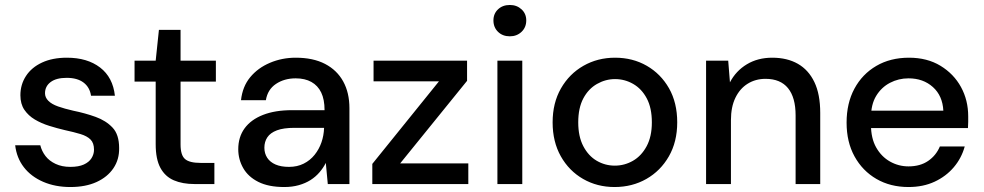

<svg xmlns="http://www.w3.org/2000/svg" viewBox="-20 -740 3955 772"><path d="M263 12Q202 12 153.5 -9Q105 -30 76 -67.5Q47 -105 41 -156H142Q148 -132 163 -112.5Q178 -93 203.5 -81Q229 -69 263 -69Q296 -69 317 -78.5Q338 -88 348 -104Q358 -120 358 -138Q358 -165 344 -179Q330 -193 303.5 -201Q277 -209 240 -217Q210 -224 178 -234Q146 -244 120 -259.5Q94 -275 78 -298.5Q62 -322 62 -357Q62 -400 84.5 -434.5Q107 -469 149 -488.5Q191 -508 249 -508Q331 -508 382.5 -468.5Q434 -429 442 -355H346Q341 -389 316 -408Q291 -427 248 -427Q206 -427 183.5 -410Q161 -393 161 -365Q161 -348 174.5 -334.5Q188 -321 213.5 -312Q239 -303 274 -295Q323 -285 364.5 -270Q406 -255 432.5 -227Q459 -199 459 -145Q460 -99 436 -63.5Q412 -28 368 -8Q324 12 263 12Z M762 0Q714 0 679 -15Q644 -30 625 -65Q606 -100 606 -160V-412H521V-496H606L619 -620H706V-496H848V-412H706V-159Q706 -116 724 -100.5Q742 -85 786 -85H842V0Z M1123 12Q1060 12 1019 -8.5Q978 -29 958 -64Q938 -99 938 -140Q938 -189 963.5 -224Q989 -259 1037.5 -278Q1086 -297 1154 -297H1285Q1285 -340 1271.5 -368Q1258 -396 1232 -410.5Q1206 -425 1169 -425Q1123 -425 1089.5 -402.5Q1056 -380 1049 -337H949Q955 -392 986 -429.5Q1017 -467 1065.5 -487.5Q1114 -508 1169 -508Q1239 -508 1287 -483Q1335 -458 1360 -412.5Q1385 -367 1385 -305V0H1298L1290 -85Q1280 -65 1264.5 -47Q1249 -29 1228.5 -16Q1208 -3 1181.5 4.5Q1155 12 1123 12ZM1142 -69Q1175 -69 1201 -82Q1227 -95 1245 -117.5Q1263 -140 1272.5 -167.5Q1282 -195 1283 -225V-226H1164Q1120 -226 1093.5 -216Q1067 -206 1055 -188Q1043 -170 1043 -146Q1043 -123 1054.5 -105.5Q1066 -88 1088 -78.5Q1110 -69 1142 -69Z M1477 0V-81L1745 -413H1482V-496H1858V-415L1589 -83H1863V0Z M1980 0V-496H2080V0ZM2030 -594Q2001 -594 1982.5 -612Q1964 -630 1964 -658Q1964 -685 1982.5 -702.5Q2001 -720 2030 -720Q2058 -720 2077 -702.5Q2096 -685 2096 -658Q2096 -630 2077 -612Q2058 -594 2030 -594Z M2451 12Q2381 12 2324.5 -20.5Q2268 -53 2235 -111.5Q2202 -170 2202 -248Q2202 -326 2235.5 -384.5Q2269 -443 2326 -475.5Q2383 -508 2453 -508Q2524 -508 2580.5 -475.5Q2637 -443 2670 -385Q2703 -327 2703 -248Q2703 -170 2669.5 -111.5Q2636 -53 2579 -20.5Q2522 12 2451 12ZM2452 -74Q2491 -74 2525 -93.5Q2559 -113 2580 -152Q2601 -191 2601 -248Q2601 -306 2580.5 -344.5Q2560 -383 2526 -402.5Q2492 -422 2453 -422Q2415 -422 2380.5 -402.5Q2346 -383 2325.5 -344.5Q2305 -306 2305 -248Q2305 -191 2325.5 -152Q2346 -113 2379.5 -93.5Q2413 -74 2452 -74Z M2819 0V-496H2908L2915 -409Q2939 -455 2983 -481.5Q3027 -508 3085 -508Q3145 -508 3188 -483.5Q3231 -459 3254.5 -410Q3278 -361 3278 -286V0H3179V-276Q3179 -348 3148.5 -385.5Q3118 -423 3058 -423Q3018 -423 2986.5 -403.5Q2955 -384 2937 -347Q2919 -310 2919 -257V0Z M3633 12Q3560 12 3504 -20.5Q3448 -53 3416 -111Q3384 -169 3384 -247Q3384 -325 3415.5 -383.5Q3447 -442 3503.5 -475Q3560 -508 3635 -508Q3708 -508 3761.5 -475.5Q3815 -443 3844 -390Q3873 -337 3873 -272Q3873 -262 3873 -250Q3873 -238 3872 -225H3458V-295H3773Q3770 -355 3731 -390Q3692 -425 3633 -425Q3593 -425 3558.5 -407Q3524 -389 3503 -354.5Q3482 -320 3482 -267V-239Q3482 -184 3503 -147Q3524 -110 3558.5 -90.5Q3593 -71 3633 -71Q3680 -71 3712 -93Q3744 -115 3759 -151H3859Q3846 -104 3815 -67.5Q3784 -31 3738 -9.5Q3692 12 3633 12Z"/></svg>

Font: DM Sans 24pt Medium
Style: Regular
Weight: 500
Designer: Colophon Foundry, Jonny Pinhorn
Foundry: Colophon Foundry
Version: Version 4.004;gftools[0.9.30]